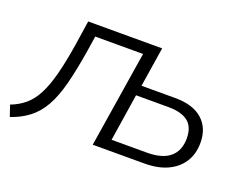

<svg xmlns="http://www.w3.org/2000/svg" viewBox="-92 -645 1040 815"><g transform="rotate(20 428.0 -237.5)"><path d="M9 10 -8 -40Q29 -54 56.5 -77.5Q84 -101 103.5 -139Q123 -177 138 -234Q153 -291 166 -373L183 -485H517L489 -306H641Q722 -306 764.5 -268Q807 -230 807 -164Q807 -113 783.5 -76.5Q760 -40 717 -20Q674 0 612 0H380L449 -435H233L223 -370Q208 -276 191 -210.5Q174 -145 149.5 -102Q125 -59 90.5 -32.5Q56 -6 9 10ZM448 -47H608Q677 -47 711.5 -76.5Q746 -106 746 -161Q746 -213 716 -236.5Q686 -260 629 -260H481Z"/></g></svg>

Font: Nunito Sans 12pt Light
Style: Italic
Weight: 300
Italic angle: -9°
Designer: Vernon Adams
Foundry: Vernon Adams
Version: Version 3.101;gftools[0.9.27]